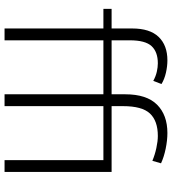

<svg xmlns="http://www.w3.org/2000/svg" viewBox="24 -779 755 843"><g transform="rotate(90 401.5 -357.5)"><path d="M245 -715Q271 -715 299.5 -708.5Q328 -702 349 -689L335 -653Q315 -664 295 -668.5Q275 -673 258 -673Q208 -673 182.5 -645.5Q157 -618 157 -550V-470H394V-530Q394 -624 439.5 -669.5Q485 -715 564 -715Q596 -715 632.5 -707.5Q669 -700 697 -687L686 -649Q660 -660 630 -666.5Q600 -673 577 -673Q511 -673 478.5 -638.5Q446 -604 446 -520V-470H735V0H683V-434H446V0H394V-434H157V0H105V-434H19V-470H105V-560Q105 -638 142 -676.5Q179 -715 245 -715Z"/></g></svg>

Font: Ek Mukta ExtraLight
Style: Regular
Weight: 275
Designer: Girish Dalvi and Yashodeep Gholap
Foundry: Ek Type
Version: Version 2.538;PS 1.002;hotconv 16.6.51;makeotf.lib2.5.65220;